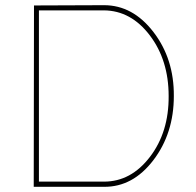

<svg xmlns="http://www.w3.org/2000/svg" viewBox="-20 -730 755 740"><path d="M120 -10H381Q492 -9 571 -112.5Q650 -216 650 -360Q651 -503 571.5 -606.5Q492 -710 381 -710L121 -709H111V-699L110 -20V-10ZM130 -30V-690H381Q485 -689 557.5 -593.5Q630 -498 630 -360Q631 -221 558 -125.5Q485 -30 381 -30Z"/></svg>

Font: Nordica Plus
Style: NordicaClassicUltraLight
Weight: 300
Version: Version 1